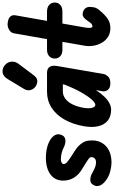

<svg xmlns="http://www.w3.org/2000/svg" viewBox="288 -1180 901 1517"><g transform="rotate(-90 738.5 -421.5)"><path d="M213 9Q184 9 148.2 0.2Q112.5 -8.5 85.5 -25.5Q44 -52 32 -81Q20 -110 36 -135Q50.5 -160.5 80.2 -158.5Q110 -156.5 133.5 -141Q142.5 -136 166.2 -124.8Q190 -113.5 214 -113.5Q236 -113.5 245.8 -124.5Q255.5 -135.5 255.5 -146.5Q255.5 -155 253 -160.2Q250.5 -165.5 242 -172Q228 -182 207 -195.2Q186 -208.5 162.5 -222.5Q117 -249.5 93.5 -287.2Q70 -325 70 -372Q70 -437 118.5 -473.2Q167 -509.5 251.5 -509.5Q280.5 -509.5 313 -504Q345.5 -498.5 373 -485.5Q413 -466.5 428.8 -439Q444.5 -411.5 427.5 -379Q414.5 -355.5 386.2 -355Q358 -354.5 330.5 -369Q313.5 -378 289.2 -384.5Q265 -391 239.5 -391Q221.5 -391 211.2 -384.5Q201 -378 201 -368Q201 -355.5 215.2 -342.5Q229.5 -329.5 261.5 -309Q283 -295 306.5 -279.8Q330 -264.5 342 -252.5Q361.5 -234 374.5 -210.8Q387.5 -187.5 387.5 -143.5Q387.5 -98 366.2 -63.5Q345 -29 305.8 -10Q266.5 9 213 9Z M630 6Q578 6 544.8 -20.2Q511.5 -46.5 499.8 -95.2Q488 -144 500 -210.5Q516 -299.5 553.5 -364.5Q591 -429.5 646.8 -465Q702.5 -500.5 772 -500.5H921.5Q956 -500.5 969 -478.8Q982 -457 975.5 -421L912 -52.5Q909 -37 893 -18.5Q877 0 838 0Q804 0 787.8 -19Q771.5 -38 776 -62.5L785 -114Q759.5 -74.5 733.5 -47.8Q707.5 -21 681.8 -7.5Q656 6 630 6ZM645 -210.5Q638.5 -169.5 645.2 -144.2Q652 -119 669 -119Q684 -119 709.5 -146.5Q735 -174 766 -228Q797 -282 828 -361L831 -375.5H776Q742.5 -375.5 716 -355Q689.5 -334.5 671.5 -297.5Q653.5 -260.5 645 -210.5ZM817.5 -588.5Q794.5 -602.5 786.2 -628.8Q778 -655 794.5 -682.5L871.5 -810Q895.5 -850 928.2 -851.8Q961 -853.5 984 -832Q1007.5 -811 1009.8 -781Q1012 -751 993.5 -726.5L901 -604Q882.5 -579.5 860.8 -577.5Q839 -575.5 817.5 -588.5Z M1275 0Q1234 0 1205 -19Q1176 -38 1158.8 -68.2Q1141.5 -98.5 1135.8 -133.8Q1130 -169 1135.5 -201.5L1166.5 -379H1105Q1071 -379 1052.8 -396Q1034.5 -413 1034.5 -439Q1034.5 -465.5 1052.8 -483Q1071 -500.5 1105 -500.5H1188L1233.5 -760.5Q1237.5 -784.5 1259 -798.2Q1280.5 -812 1303.5 -812Q1323 -812 1341.2 -806Q1359.5 -800 1369.8 -786Q1380 -772 1375.5 -747L1332 -500.5H1405.5Q1440 -500.5 1458.5 -483Q1477 -465.5 1477 -439Q1477 -413 1458.5 -396Q1440 -379 1405.5 -379H1311L1280 -201.5Q1277 -186 1276.5 -174.8Q1276 -163.5 1277.2 -156.2Q1278.5 -149 1281.2 -145.5Q1284 -142 1288.5 -142Q1297 -142 1304 -146Q1311 -150 1314 -154L1335.5 -184Q1345.5 -198.5 1357.8 -208.8Q1370 -219 1382.5 -219Q1406 -219 1424.2 -204.8Q1442.5 -190.5 1442.5 -161.5Q1442.5 -148 1438.5 -127.5Q1434.5 -107 1412.5 -82Q1380 -43 1349 -21.5Q1318 0 1275 0Z"/></g></svg>

Font: Edu VIC WA NT Hand Pre
Style: Regular
Weight: 400
Designer: Tina and Corey Anderson, Eben Sorkin, Mirko Velimirovic
Foundry: Google for Education
Version: Version 1.000